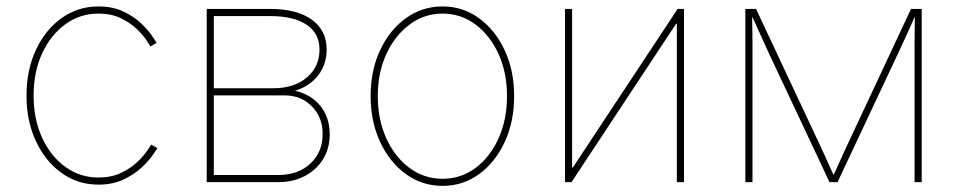

<svg xmlns="http://www.w3.org/2000/svg" viewBox="-20 -574 3021 605"><path d="M290 7.8Q225.6 7.8 174.3 -28.8Q123 -65.4 93.3 -128.9Q63.5 -192.4 63.5 -272.9Q63.5 -353.5 93.3 -417Q123 -480.5 174.3 -517.1Q225.6 -553.7 290 -553.7Q335.4 -553.7 369.1 -537.6Q402.8 -521.5 425.3 -499.8Q447.8 -478 459.7 -460.2Q471.7 -442.4 473.6 -439L454.1 -427.7Q452.1 -431.2 441.4 -447.5Q430.7 -463.9 410.4 -483.2Q390.1 -502.4 360.4 -516.8Q330.6 -531.2 290 -531.2Q232.4 -531.2 186.3 -497.8Q140.1 -464.4 113 -406.2Q85.9 -348.1 85.9 -272.9Q85.9 -197.8 113 -139.4Q140.1 -81.1 186.3 -47.9Q232.4 -14.6 290 -14.6Q330.6 -14.6 361.1 -29.1Q391.6 -43.5 412.1 -63Q432.6 -82.5 443.6 -98.9Q454.6 -115.2 456.5 -118.2L476.1 -107.4Q474.1 -104 461.9 -86.2Q449.7 -68.4 426.8 -46.6Q403.8 -24.9 369.6 -8.5Q335.4 7.8 290 7.8Z M631.3 0V-545.9H830.6Q915.5 -545.9 962.4 -512.2Q1009.3 -478.5 1009.3 -418Q1009.3 -371.1 982.4 -336.4Q955.6 -301.8 909.7 -288.1Q943.8 -280.3 968.3 -261.2Q992.7 -242.2 1005.9 -214.1Q1019 -186 1019 -150.4Q1019 -106.4 998 -72.5Q977.1 -38.6 940.4 -19.3Q903.8 0 856 0ZM653.8 -22.5H856Q918.9 -22.5 957.8 -58.3Q996.6 -94.2 996.6 -152.3Q996.6 -204.6 962.6 -239Q928.7 -273.4 877.4 -273.4H653.8ZM653.8 -295.9H841.3Q906.7 -295.9 946.8 -329.8Q986.8 -363.8 986.8 -418Q986.8 -468.8 946 -496.1Q905.3 -523.4 830.6 -523.4H653.8Z M1374.5 11.7Q1310.1 11.7 1258.8 -25.6Q1207.5 -63 1177.7 -127Q1147.9 -190.9 1147.9 -271.5Q1147.9 -352.1 1177.7 -415.8Q1207.5 -479.5 1258.8 -516.6Q1310.1 -553.7 1374.5 -553.7Q1438.5 -553.7 1489.5 -516.6Q1540.5 -479.5 1570.3 -415.5Q1600.1 -351.6 1600.1 -271.5Q1600.1 -190.9 1570.6 -127Q1541 -63 1490 -25.6Q1439 11.7 1374.5 11.7ZM1374.5 -10.7Q1432.6 -10.7 1478.5 -44.9Q1524.4 -79.1 1551 -138.2Q1577.6 -197.3 1577.6 -271.5Q1577.6 -345.2 1550.8 -404.1Q1523.9 -462.9 1478 -497.1Q1432.1 -531.2 1374.5 -531.2Q1316.9 -531.2 1270.8 -496.8Q1224.6 -462.4 1197.5 -403.8Q1170.4 -345.2 1170.4 -271.5Q1170.4 -197.3 1197.3 -138.2Q1224.1 -79.1 1270.3 -44.9Q1316.4 -10.7 1374.5 -10.7Z M2135.3 0H2112.8V-499H2110.4L1780.8 0H1760.3V-545.9H1782.7V-46.4H1785.2L2115.2 -545.9H2135.3Z M2328.6 0V-545.9H2362.3L2563.5 -117.2Q2569.3 -105 2575.2 -92Q2581.1 -79.1 2586.7 -66.4Q2592.3 -53.7 2598.1 -41Q2604 -28.3 2609.9 -15.6H2603.5Q2609.4 -28.3 2615.2 -41Q2621.1 -53.7 2626.7 -66.4Q2632.3 -79.1 2638.2 -92Q2644 -105 2649.9 -117.2L2850.6 -545.9H2884.3V0H2861.8V-405.3Q2861.8 -420.4 2861.8 -435.8Q2861.8 -451.2 2862.1 -466.3Q2862.3 -481.4 2862.5 -496.8Q2862.8 -512.2 2862.8 -527.3H2865.2Q2856.4 -507.3 2847.2 -487.1Q2837.9 -466.8 2828.9 -446.8Q2819.8 -426.8 2810.1 -406.2L2619.1 0H2593.8L2402.8 -406.2Q2393.6 -426.8 2384.3 -446.8Q2375 -466.8 2366 -487.1Q2356.9 -507.3 2347.7 -527.3H2350.1Q2350.1 -512.2 2350.3 -496.8Q2350.6 -481.4 2350.8 -466.3Q2351.1 -451.2 2351.1 -435.8Q2351.1 -420.4 2351.1 -405.3V0Z"/></svg>

Font: Inter Thin
Style: Regular
Weight: 250
Designer: Rasmus Andersson
Foundry: rsms
Version: Version 4.001;git-66647c0bb